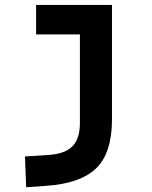

<svg xmlns="http://www.w3.org/2000/svg" viewBox="-20 -538 626 792"><path d="M87.9 234.4 83 107.4 180.7 101.1Q248.5 96.7 279.1 65.2Q309.6 33.7 309.6 -30.3V-187.5H441.9V-45.9Q441.9 92.3 377.4 155.5Q313 218.8 170.9 228.5ZM128.9 -396V-517.6H317.4V-396ZM309.6 -170.9V-517.6H441.9V-170.9Z"/></svg>

Font: Cascadia Mono
Style: Regular
Weight: 400
Monospace: yes
Designer: Aaron Bell
Foundry: Saja Typeworks
Version: Version 2102.003